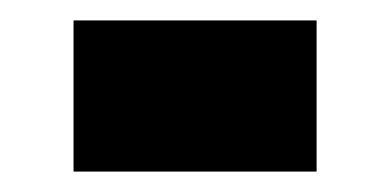

<svg xmlns="http://www.w3.org/2000/svg" viewBox="-20 -391 382 188"><path d="M52 -371V-223H290V-371Z"/></svg>

Font: Noto Sans Gurmukhi Condensed Black
Style: Regular
Weight: 900
Width: 3
Designer: Jelle Bosma - Monotype Design Team
Foundry: Monotype Imaging Inc.
Version: Version 2.004